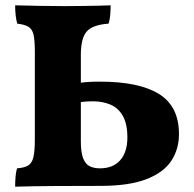

<svg xmlns="http://www.w3.org/2000/svg" viewBox="-20 -699 730 722"><path d="M37 3Q37 -17 38.5 -35Q40 -53 44 -66Q71 -68 85.5 -76.5Q100 -85 105.5 -107.5Q111 -130 111 -174V-506Q111 -548 106 -569Q101 -590 86.5 -598.5Q72 -607 45 -610Q41 -623 39 -640.5Q37 -658 37 -679Q77 -678 126 -677Q175 -676 222 -676Q251 -676 284.5 -676.5Q318 -677 348 -677.5Q378 -678 396 -679Q396 -662 394.5 -643Q393 -624 388 -610Q329 -606 306.5 -581Q284 -556 284 -492V-388Q299 -390 315.5 -391Q332 -392 356 -392Q503 -392 578 -345.5Q653 -299 653 -195Q653 -138 624 -94Q595 -50 530 -25Q465 0 358 0Q271 0 187.5 0.5Q104 1 37 3ZM284 -168Q284 -125 293 -103Q302 -81 318 -73.5Q334 -66 356 -66Q405 -66 432 -96.5Q459 -127 459 -182Q459 -233 442 -263Q425 -293 395.5 -305.5Q366 -318 331 -318Q322 -318 309.5 -317.5Q297 -317 284 -315Z"/></svg>

Font: Vollkorn ExtraBold
Style: Regular
Weight: 800
Designer: Friedrich Althausen
Foundry: Friedrich Althausen
Version: Version 5.000; ttfautohint (v1.8.3)